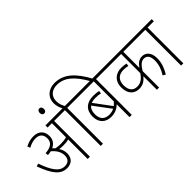

<svg xmlns="http://www.w3.org/2000/svg" viewBox="-27 -1562 2228 2228"><g transform="rotate(-45 1087.5 -448.0)"><path d="M381 -213C381 -252 369 -286 349 -315C369 -311 392 -310 414 -310C443 -310 473 -312 502 -320V0H539V-587H642V-622H431V-587H502V-356C470 -347 438 -344 407 -344C383 -344 355 -346 327 -351C318 -361 309 -370 299 -379C350 -403 378 -445 378 -500C378 -582 327 -632 242 -632C192 -632 154 -619 110 -598L123 -563C164 -585 200 -597 242 -597C305 -597 341 -563 341 -500C341 -436 300 -399 205 -393L208 -358C227 -359 245 -362 262 -366C310 -326 344 -276 344 -217C344 -152 307 -127 256 -127C171 -127 115 -206 58 -368L23 -357C94 -163 161 -92 260 -92C324 -92 381 -128 381 -213Z M486 -770C486 -744 502 -729 520 -729C540 -729 554 -743 554 -770C554 -796 541 -812 520 -812C500 -812 486 -796 486 -770Z M716 -587V0H753V-587H856V-622H750C733 -650 718 -687 718 -732C718 -814 774 -861 856 -861C977 -861 1067 -785 1164 -615H1204C1112 -786 1008 -896 853 -896C751 -896 680 -831 680 -739C680 -690 695 -652 711 -622H628V-587Z M1328 -587V-622H842V-587H1189V-258C1177 -244 1164 -231 1150 -220L996 -427C1015 -434 1037 -438 1063 -438C1102 -438 1128 -435 1149 -429L1154 -464C1132 -469 1102 -473 1064 -473C957 -473 890 -415 890 -308C890 -205 953 -151 1043 -151C1113 -151 1158 -180 1189 -210V0H1226V-587ZM928 -308C928 -355 942 -389 968 -410L1123 -203C1100 -191 1074 -185 1045 -185C976 -185 928 -220 928 -308Z M1961 -587V-622H1315V-587H1638V-272C1596 -209 1553 -186 1505 -186C1444 -186 1401 -221 1401 -311C1401 -393 1449 -438 1526 -438C1555 -438 1579 -435 1599 -429L1604 -464C1584 -469 1553 -473 1524 -473C1429 -473 1364 -413 1364 -311C1364 -201 1426 -151 1502 -151C1566 -151 1604 -181 1638 -222V0H1674V-269C1713 -337 1749 -363 1785 -363C1836 -363 1862 -325 1862 -257C1862 -185 1838 -126 1803 -71L1836 -51C1874 -114 1900 -180 1900 -256C1900 -351 1851 -397 1790 -397C1744 -397 1708 -373 1674 -323V-587Z M2072 -587H2175V-622H1947V-587H2035V0H2072Z"/></g></svg>

Font: Noto Sans SemiCondensed ExtraLight
Style: Regular
Weight: 200
Width: 4
Designer: Monotype Design Team
Foundry: Monotype Imaging Inc.
Version: Version 2.013